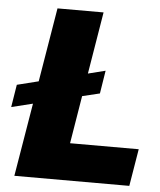

<svg xmlns="http://www.w3.org/2000/svg" viewBox="-52 -773 682 819"><g transform="rotate(5 288.5 -364.0)"><path d="M40 0 92.3 -313.5 1 -291 16.6 -387.7 108.4 -410.6 161.1 -727.5H358.4L314.5 -461.9L388.7 -480.5L373 -381.8L298.3 -363.8L264.6 -159.2H558.6L532.2 0Z"/></g></svg>

Font: Inter Tight Black
Style: Italic
Weight: 900
Italic angle: -9.39999°
Designer: Rasmus Andersson
Foundry: rsms
Version: Version 3.004; ttfautohint (v1.8.4.7-5d5b)